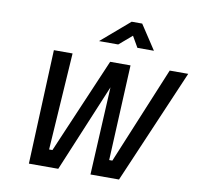

<svg xmlns="http://www.w3.org/2000/svg" viewBox="-96 -1032 1177 1133"><g transform="rotate(10 492.0 -465.0)"><path d="M432 -784 602 -930H665L761 -784H662L624 -850L547 -784ZM179 -685H291L253 -103H273L518 -675H640L613 -103H632L873 -685H984L690 0H519L546 -527L326 0H150Z"/></g></svg>

Font: Titillium Web
Style: SemiBold Italic
Weight: 600
Italic angle: -13°
Version: Version 1.001;PS 57.000;hotconv 1.0.70;makeotf.lib2.5.55311